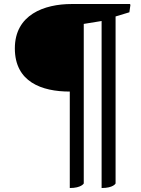

<svg xmlns="http://www.w3.org/2000/svg" viewBox="-20 -739 707 966"><path d="M331.1 207C389.2 207 401.4 184.1 401.4 184.1V-618.7L491.2 -633.3V207C550.8 207 561.5 184.1 561.5 184.1V-656.2L630.9 -677.2L636.2 -714.4L633.8 -718.8H340.8C202.1 -718.8 54.7 -665 54.7 -495.6C54.7 -326.7 189.9 -278.3 331.1 -278.3Z"/></svg>

Font: Trykker
Style: Regular
Weight: 400
Designer: Magnus Gaarde
Foundry: Magnus Gaarde
Version: Version 1.001